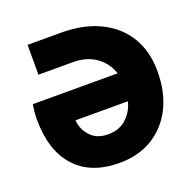

<svg xmlns="http://www.w3.org/2000/svg" viewBox="-126 -824 955 961"><g transform="rotate(-20 351.0 -343.5)"><path d="M352 13Q200 13 118 -77Q36 -167 36 -333Q36 -357 38 -374Q40 -391 43 -412H495Q476 -470 426.5 -505.5Q377 -541 303 -541H120V-700H299Q417 -700 504 -658Q591 -616 638.5 -538.5Q686 -461 686 -354Q686 -242 644 -159.5Q602 -77 527 -32Q452 13 352 13ZM348 -141Q408 -141 446 -177.5Q484 -214 495 -263H216Q220 -214 253.5 -177.5Q287 -141 348 -141Z"/></g></svg>

Font: MuseoModerno ExtraBold
Style: Regular
Weight: 800
Designer: Pablo Cosgaya, Héctor Gatti, Marcela Romero, and the Authors of The MuseoModerno Project.
Foundry: Omnibus-Type Team
Version: Version 1.001